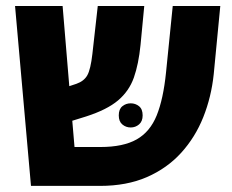

<svg xmlns="http://www.w3.org/2000/svg" viewBox="-20 -609 759 629"><path d="M307.6 0H81.5L29.3 -589.4H185.1L207 -326.7L230.5 -334.5Q255.4 -343.3 266.1 -362.5Q276.9 -381.8 282.7 -432.6L300.3 -589.4H452.6L440.4 -461.9Q434.1 -398.9 418.5 -354.7Q402.8 -310.5 366.7 -280Q330.6 -249.5 262.2 -227.5L216.8 -213.4L224.1 -127.4H309.1Q383.8 -127.4 427.7 -152.3Q471.7 -177.2 493.4 -231Q515.1 -284.7 523.9 -371.6L545.9 -589.4H701.7L680.2 -366.2Q672.4 -291.5 646 -225.3Q619.6 -159.2 573.5 -108.4Q527.3 -57.6 461.2 -28.8Q395 0 307.6 0ZM369.1 -231Q369.1 -251.5 380.9 -261Q392.6 -270.5 408.2 -270.5Q423.8 -270.5 435.5 -261Q447.3 -251.5 447.3 -231Q447.3 -211.4 435.5 -201.4Q423.8 -191.4 408.2 -191.4Q392.6 -191.4 380.9 -201.2Q369.1 -210.9 369.1 -231Z"/></svg>

Font: Lunasima
Style: Bold
Weight: 700
Designer: The DocRepair Project, Monotype Design Team
Foundry: Google
Version: Version 2.009